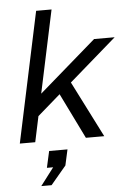

<svg xmlns="http://www.w3.org/2000/svg" viewBox="-62 -756 724 1042"><g transform="rotate(-5 300.0 -235.0)"><path d="M24 0 175 -710H259L108 0ZM384 0 256 -261 323 -318 484 0ZM122 -126 144 -243 475 -530H587ZM120 240 193 144H159L179 54H279L260 140L176 240Z"/></g></svg>

Font: Geist Mono
Style: Italic
Weight: 400
Italic angle: -12°
Monospace: yes
Designer: Basement.studio, Andrés Briganti, Mateo Zaragoza
Foundry: Basement.studio, Vercel, Andrés Briganti, Guido Ferreyra, Mateo Zaragoza
Version: Version 1.500